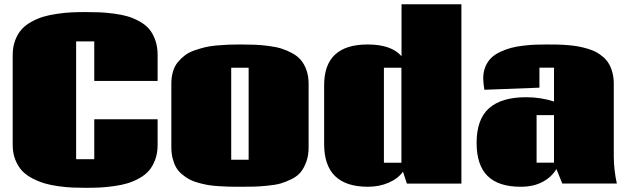

<svg xmlns="http://www.w3.org/2000/svg" viewBox="-20 -855 2919 894"><path d="M418.9 -662.1H334.5V-113.8H418.9V-299.8H713.9V-180.2Q713.9 -142.1 702.6 -111.6Q691.4 -81.1 673.6 -60.5Q655.8 -40 628.4 -24.9Q601.1 -9.8 573.5 -1.5Q545.9 6.8 509.8 11.7Q473.6 16.6 444.6 18.1Q415.5 19.5 378.9 19.5Q345.2 19.5 317.4 18.3Q289.6 17.1 253.2 12.2Q216.8 7.3 188.5 -1Q160.2 -9.3 130.9 -24.4Q101.6 -39.6 82.5 -60.1Q63.5 -80.6 51.3 -111.3Q39.1 -142.1 39.1 -180.7V-598.6Q39.1 -636.2 50.5 -666.7Q62 -697.3 80.3 -717.8Q98.6 -738.3 126.5 -753.7Q154.3 -769 182.4 -777.3Q210.4 -785.6 246.6 -790.8Q282.7 -795.9 312.3 -797.4Q341.8 -798.8 377.4 -798.8Q415.5 -798.8 444.8 -797.6Q474.1 -796.4 511 -791.5Q547.9 -786.6 575 -778.6Q602.1 -770.5 629.6 -755.4Q657.2 -740.2 674.6 -719.7Q691.9 -699.2 702.9 -668.5Q713.9 -637.7 713.9 -599.1V-478H418.9Z M1099.1 14.6Q1068.8 14.6 1046.9 14.2Q1024.9 13.7 996.1 11.7Q967.3 9.8 946.5 6.1Q925.8 2.4 901.6 -4.4Q877.4 -11.2 860.6 -20.5Q843.8 -29.8 826.9 -43.9Q810.1 -58.1 800 -75.7Q790 -93.3 783.9 -117.2Q777.8 -141.1 777.8 -169.9V-465.3Q777.8 -496.1 785.4 -521.7Q793 -547.4 807.9 -565.4Q822.8 -583.5 841.1 -597.4Q859.4 -611.3 884.8 -620.1Q910.2 -628.9 933.8 -634.8Q957.5 -640.6 988.5 -643.3Q1019.5 -646 1043.9 -647Q1068.4 -647.9 1099.6 -647.9Q1137.7 -647.9 1166.7 -646.7Q1195.8 -645.5 1230.5 -641.1Q1265.1 -636.7 1290.3 -628.9Q1315.4 -621.1 1340.6 -607.4Q1365.7 -593.8 1381.6 -574.7Q1397.5 -555.7 1407.2 -527.8Q1417 -500 1417 -464.8V-169.4Q1417 -131.8 1406.5 -102.5Q1396 -73.2 1380.6 -54Q1365.2 -34.7 1338.1 -21.2Q1311 -7.8 1287.6 -1Q1264.2 5.9 1226.6 9.5Q1189 13.2 1164.3 13.9Q1139.6 14.6 1099.1 14.6ZM1056.6 -111.3H1137.7V-539.6H1056.6Z M1849.1 -539.6H1767.6V-97.2H1849.1ZM1691.9 -647.9Q1802.2 -647.9 1849.6 -593.3V-835H2128.4V0H1874.5L1856.4 -55.7Q1833.5 -23.4 1789.8 -4.4Q1746.1 14.6 1692.9 14.6Q1489.3 14.6 1489.3 -184.1V-459Q1489.3 -647.9 1691.9 -647.9Z M2478.5 -318.8V-97.7H2559.6V-318.8ZM2837.9 -125.5Q2838.4 -63 2852.1 -0.5H2598.1L2570.8 -67.9Q2547.4 -29.3 2505.1 -7.3Q2462.9 14.6 2404.8 14.6Q2300.8 14.6 2250 -35.9Q2199.2 -86.4 2199.2 -189.5Q2199.2 -299.3 2256.8 -350.8Q2314.5 -402.3 2429.7 -402.3Q2498.5 -402.3 2559.6 -382.3V-540H2491.7V-446.8L2235.4 -437Q2230 -468.3 2230 -490.7Q2230 -521 2240.5 -545.4Q2251 -569.8 2267.8 -585.9Q2284.7 -602.1 2310.1 -613.8Q2335.4 -625.5 2359.9 -632.1Q2384.3 -638.7 2416 -642.3Q2447.8 -646 2471.7 -647Q2495.6 -647.9 2524.9 -647.9Q2553.2 -647.9 2575.2 -647.5Q2597.2 -647 2624.5 -644.8Q2651.9 -642.6 2672.9 -638.7Q2693.8 -634.8 2717 -627.9Q2740.2 -621.1 2757.1 -611.8Q2773.9 -602.5 2789.8 -588.6Q2805.7 -574.7 2815.7 -557.1Q2825.7 -539.6 2831.8 -516.1Q2837.9 -492.7 2837.9 -464.8Z"/></svg>

Font: Coda
Style: Heavy
Weight: 800
Version: Version 2.000; ttfautohint (v0.8) -r 50 -G 200 -x